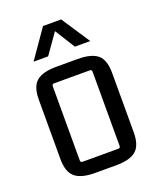

<svg xmlns="http://www.w3.org/2000/svg" viewBox="-131 -768 704 856"><g transform="rotate(-20 221.0 -340.5)"><path d="M306 -431H136Q126 -431 126 -421V-69Q126 -59 136 -59H306Q315 -59 315 -69V-421Q315 -431 306 -431ZM47 -104V-386Q47 -448 76.5 -472.5Q106 -497 171 -497H271Q337 -497 366 -472.5Q395 -448 395 -386V-104Q395 -43 366 -18Q337 7 271 7H171Q106 7 76.5 -18Q47 -43 47 -104ZM263 -688 352 -553H279L215 -655H224L152 -553H83L177 -688Z"/></g></svg>

Font: Gemunu Libre ExtraLight
Style: Regular
Weight: 400
Version: Version 1.100